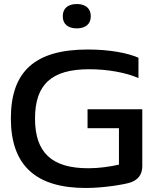

<svg xmlns="http://www.w3.org/2000/svg" viewBox="-20 -925 771 954"><path d="M668 -537V-638C614 -662 524 -679 416 -679C156 -679 34 -572 34 -337C34 -103 158 9 406 9C499 9 597 -9 624 -17C664 -29 687 -56 687 -99V-382H415V-288H571V-107C526 -97 474 -89 419 -89C239 -89 154 -165 154 -336C154 -507 238 -581 423 -581C513 -581 605 -565 668 -537ZM292 -843C292 -807 316 -784 362 -784C406 -784 431 -807 431 -843V-845C431 -882 406 -905 362 -905C316 -905 292 -882 292 -845Z"/></svg>

Font: LT Wave Medium
Style: Regular
Weight: 500
Designer: Daniel Lyons
Version: Version 2.5 (Glyphs App)